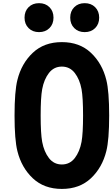

<svg xmlns="http://www.w3.org/2000/svg" viewBox="-20 -1196 717 1226"><path d="M454.1 -1150.1Q479.8 -1175.8 520.8 -1175.8Q561.8 -1175.8 587.6 -1150.1Q613.3 -1124.3 613.3 -1083.3Q613.3 -1042.3 587.6 -1016.6Q561.8 -990.9 520.8 -990.9Q479.8 -990.9 454.1 -1016.6Q428.4 -1042.3 428.4 -1083.3Q428.4 -1124.3 454.1 -1150.1ZM162.4 -1150.1Q188.2 -1175.8 229.2 -1175.8Q270.2 -1175.8 295.9 -1150.1Q321.6 -1124.3 321.6 -1083.3Q321.6 -1042.3 295.9 -1016.6Q270.2 -990.9 229.2 -990.9Q188.2 -990.9 162.4 -1016.6Q136.7 -1042.3 136.7 -1083.3Q136.7 -1124.3 162.4 -1150.1ZM249.3 -290.4Q261.1 -227.2 292.6 -186.5Q324.2 -145.8 375 -145.8Q425.8 -145.8 457.4 -186.5Q488.9 -227.2 500.7 -290.4Q510.4 -344.4 510.4 -458.3Q510.4 -572.9 500.7 -626.3Q488.9 -689.5 457.4 -730.1Q425.8 -770.8 375 -770.8Q324.2 -770.8 292.6 -730.1Q261.1 -689.5 249.3 -626.3Q239.6 -572.9 239.6 -458.3Q239.6 -343.8 249.3 -290.4ZM91.1 -685.5Q117.2 -791 189.5 -859Q261.7 -927.1 375 -927.1Q488.3 -927.1 560.5 -859Q632.8 -791 658.9 -685.5Q677.1 -613.3 677.1 -458.3Q677.1 -303.4 658.9 -231.1Q632.8 -125.7 560.5 -57.6Q488.3 10.4 375 10.4Q261.7 10.4 189.5 -57.6Q117.2 -125.7 91.1 -231.1Q72.9 -303.4 72.9 -458.3Q72.9 -613.3 91.1 -685.5Z"/></svg>

Font: Monoid
Style: Bold
Weight: 700
Width: 4
Designer: Andreas Larsen (@larsenwork)
Version: Version 0.61